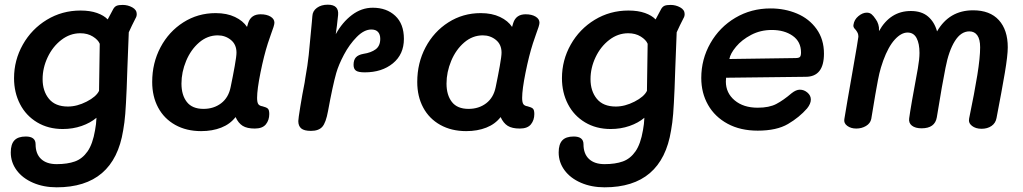

<svg xmlns="http://www.w3.org/2000/svg" viewBox="-20 -550 4370 820"><path d="M564 -490Q564 -480 559 -472Q543 -441 530 -412L524 -258L521 -172Q518 -102 515 -64Q512 -26 506 7Q467 250 222 250Q166 250 121 230.5Q76 211 51 177Q26 143 26 101Q26 66 41.5 49.5Q57 33 90 33Q132 33 132 66Q132 107 155.5 129Q179 151 222 151Q268 151 300 139.5Q332 128 354 96.5Q376 65 386 6Q391 -20 392 -47Q366 -25 328.5 -12Q291 1 248 1Q186 1 138.5 -27.5Q91 -56 65.5 -105.5Q40 -155 40 -216Q40 -293 77.5 -359.5Q115 -426 180 -465.5Q245 -505 324 -505Q365 -505 394.5 -494.5Q424 -484 440 -467L464 -512Q470 -522 478.5 -525.5Q487 -529 504 -529Q526 -529 545 -518.5Q564 -508 564 -490ZM403 -162 406 -363Q399 -380 376.5 -394Q354 -408 323 -408Q279 -408 242 -379.5Q205 -351 183.5 -305.5Q162 -260 162 -212Q162 -161 189 -128Q216 -95 270 -95Q309 -95 350 -116Q391 -137 403 -162Z M1130 -63Q1130 -37 1115.5 -19Q1101 -1 1068 -1Q1035 -1 1016.5 -12.5Q998 -24 986 -50Q963 -20 925 -5Q887 10 839 10Q776 10 728.5 -16.5Q681 -43 655.5 -90.5Q630 -138 630 -200Q630 -281 665.5 -348Q701 -415 763 -454.5Q825 -494 901 -494Q949 -494 983.5 -477.5Q1018 -461 1035 -435L1040 -452Q1052 -489 1093 -489Q1119 -489 1135.5 -479Q1152 -469 1152 -453Q1152 -442 1137 -403L1124 -365Q1107 -312 1092.5 -240Q1078 -168 1078 -132Q1078 -113 1083 -105.5Q1088 -98 1101 -96Q1117 -92 1123.5 -86.5Q1130 -81 1130 -63ZM965 -178Q975 -226 982.5 -268Q990 -310 990 -325Q990 -360 966 -379.5Q942 -399 910 -399Q866 -399 830.5 -368.5Q795 -338 775 -290Q755 -242 755 -193Q755 -144 778 -114.5Q801 -85 849 -85Q893 -85 924.5 -109Q956 -133 965 -178Z M1705 -384Q1705 -318 1658 -279.5Q1611 -241 1538 -241Q1510 -241 1500 -248.5Q1490 -256 1490 -273Q1490 -294 1500 -305Q1510 -316 1532 -320Q1565 -325 1584.5 -339.5Q1604 -354 1604 -384Q1604 -403 1594.5 -413.5Q1585 -424 1566 -424Q1535 -424 1503.5 -392Q1472 -360 1449 -316.5Q1426 -273 1416 -238Q1401 -185 1381 -76Q1372 -26 1356.5 -8.5Q1341 9 1308 9Q1279 9 1266.5 -1.5Q1254 -12 1254 -33Q1254 -42 1262.5 -94.5Q1271 -147 1281 -197L1284 -217Q1294 -272 1298.5 -315Q1303 -358 1312 -457L1314 -481Q1315 -503 1333.5 -516.5Q1352 -530 1380 -530Q1428 -530 1424 -486Q1419 -437 1414 -404Q1442 -455 1483 -486Q1524 -517 1572 -517Q1631 -517 1668 -482.5Q1705 -448 1705 -384Z M2262 -63Q2262 -37 2247.5 -19Q2233 -1 2200 -1Q2167 -1 2148.5 -12.5Q2130 -24 2118 -50Q2095 -20 2057 -5Q2019 10 1971 10Q1908 10 1860.5 -16.5Q1813 -43 1787.5 -90.5Q1762 -138 1762 -200Q1762 -281 1797.5 -348Q1833 -415 1895 -454.5Q1957 -494 2033 -494Q2081 -494 2115.5 -477.5Q2150 -461 2167 -435L2172 -452Q2184 -489 2225 -489Q2251 -489 2267.5 -479Q2284 -469 2284 -453Q2284 -442 2269 -403L2256 -365Q2239 -312 2224.5 -240Q2210 -168 2210 -132Q2210 -113 2215 -105.5Q2220 -98 2233 -96Q2249 -92 2255.5 -86.5Q2262 -81 2262 -63ZM2097 -178Q2107 -226 2114.5 -268Q2122 -310 2122 -325Q2122 -360 2098 -379.5Q2074 -399 2042 -399Q1998 -399 1962.5 -368.5Q1927 -338 1907 -290Q1887 -242 1887 -193Q1887 -144 1910 -114.5Q1933 -85 1981 -85Q2025 -85 2056.5 -109Q2088 -133 2097 -178Z M2904 -490Q2904 -480 2899 -472Q2883 -441 2870 -412L2864 -258L2861 -172Q2858 -102 2855 -64Q2852 -26 2846 7Q2807 250 2562 250Q2506 250 2461 230.5Q2416 211 2391 177Q2366 143 2366 101Q2366 66 2381.5 49.5Q2397 33 2430 33Q2472 33 2472 66Q2472 107 2495.5 129Q2519 151 2562 151Q2608 151 2640 139.5Q2672 128 2694 96.5Q2716 65 2726 6Q2731 -20 2732 -47Q2706 -25 2668.5 -12Q2631 1 2588 1Q2526 1 2478.5 -27.5Q2431 -56 2405.5 -105.5Q2380 -155 2380 -216Q2380 -293 2417.5 -359.5Q2455 -426 2520 -465.5Q2585 -505 2664 -505Q2705 -505 2734.5 -494.5Q2764 -484 2780 -467L2804 -512Q2810 -522 2818.5 -525.5Q2827 -529 2844 -529Q2866 -529 2885 -518.5Q2904 -508 2904 -490ZM2743 -162 2746 -363Q2739 -380 2716.5 -394Q2694 -408 2663 -408Q2619 -408 2582 -379.5Q2545 -351 2523.5 -305.5Q2502 -260 2502 -212Q2502 -161 2529 -128Q2556 -95 2610 -95Q2649 -95 2690 -116Q2731 -137 2743 -162Z M2975 -217Q2975 -297 3014 -365.5Q3053 -434 3120.5 -474Q3188 -514 3271 -514Q3332 -514 3384 -492Q3436 -470 3467.5 -426Q3499 -382 3499 -321Q3499 -222 3421 -222L3081 -218Q3080 -212 3080 -202Q3080 -153 3117.5 -121.5Q3155 -90 3216 -90Q3265 -90 3295.5 -106Q3326 -122 3361 -152Q3380 -167 3396 -167Q3414 -167 3428.5 -154.5Q3443 -142 3443 -125Q3443 -107 3427 -87Q3394 -49 3345.5 -20.5Q3297 8 3216 8Q3142 8 3087.5 -21.5Q3033 -51 3004 -102Q2975 -153 2975 -217ZM3377 -302Q3392 -302 3396.5 -307Q3401 -312 3401 -326Q3401 -372 3365.5 -397Q3330 -422 3276 -422Q3228 -422 3188 -401Q3148 -380 3123.5 -350.5Q3099 -321 3095 -298Z M4284 -348Q4284 -313 4271.5 -239Q4259 -165 4236 -46Q4232 -24 4214.5 -12Q4197 0 4172 0Q4147 0 4131 -12.5Q4115 -25 4119 -44Q4142 -155 4154 -229.5Q4166 -304 4166 -348Q4166 -382 4154 -399Q4142 -416 4120 -416Q4084 -416 4058 -374.5Q4032 -333 4018 -260Q4005 -197 3981 -49Q3973 -2 3916 -2Q3889 -2 3874.5 -13.5Q3860 -25 3863 -45Q3869 -91 3900 -258Q3907 -298 3907 -324Q3907 -364 3894.5 -387.5Q3882 -411 3856 -411Q3829 -411 3801.5 -381Q3774 -351 3752 -291Q3741 -260 3735.5 -236Q3730 -212 3723 -172L3718 -144L3709 -90L3701 -42Q3697 -23 3678.5 -12Q3660 -1 3637 -1Q3614 -1 3598.5 -12.5Q3583 -24 3586 -41Q3596 -103 3619 -233Q3646 -387 3646 -393Q3646 -402 3643.5 -408Q3641 -414 3635 -422Q3633 -424 3630 -427.5Q3627 -431 3625.5 -435Q3624 -439 3625 -444Q3628 -466 3646 -481Q3664 -496 3682 -496Q3694 -496 3702.5 -489Q3711 -482 3720 -468Q3727 -459 3731 -446Q3735 -433 3734 -422V-417Q3782 -503 3870 -503Q3916 -503 3943.5 -479.5Q3971 -456 3982 -416Q4034 -506 4136 -506Q4208 -506 4246 -464Q4284 -422 4284 -348Z"/></svg>

Font: Mali SemiBold
Style: Italic
Weight: 600
Italic angle: -10°
Version: Version 1.000; ttfautohint (v1.6)